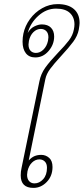

<svg xmlns="http://www.w3.org/2000/svg" viewBox="-20 -906 408 936"><path d="M81 -51Q81 -70 85 -87L172 -509Q179 -546 201 -576.5Q223 -607 263 -649Q297 -684 316 -709Q335 -734 340 -762Q343 -776 343 -787Q343 -822 320.5 -843Q298 -864 253 -864Q206 -864 167 -829Q128 -794 115 -745Q127 -767 147 -777Q167 -787 184 -787Q213 -787 228.5 -771Q244 -755 244 -728Q244 -689 217 -657.5Q190 -626 152 -626Q122 -626 106 -646.5Q90 -667 90 -703Q90 -723 94 -742Q102 -780 126 -813Q150 -846 185.5 -866Q221 -886 261 -886Q312 -886 340 -862Q368 -838 368 -794Q368 -785 364 -761Q358 -731 337 -702.5Q316 -674 278 -633Q243 -595 224.5 -570Q206 -545 201 -520L120 -124Q134 -139 148.5 -145Q163 -151 181 -151Q203 -151 219.5 -136.5Q236 -122 236 -92Q236 -48 208 -19Q180 10 143 10Q81 10 81 -51ZM214 -707Q216 -719 216 -724Q216 -744 205.5 -754.5Q195 -765 179 -765Q159 -765 143 -749.5Q127 -734 121 -707Q119 -695 119 -689Q119 -669 129 -658.5Q139 -648 155 -648Q175 -648 191.5 -664Q208 -680 214 -707ZM209 -88Q209 -108 198.5 -118.5Q188 -129 172 -129Q152 -129 136 -113.5Q120 -98 114 -71Q112 -59 112 -54Q112 -34 122 -23Q132 -12 148 -12Q172 -12 190.5 -32.5Q209 -53 209 -88Z"/></svg>

Font: Trirong Thin
Style: Italic
Weight: 250
Italic angle: -12°
Designer: Katatrad Team
Foundry: CadsonDemak
Version: Version 1.001